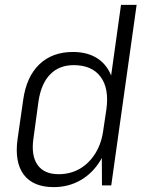

<svg xmlns="http://www.w3.org/2000/svg" viewBox="-20 -760 595 787"><path d="M200 7Q116 7 77.5 -44Q39 -95 52 -190L75 -350Q88 -445 141 -496Q194 -547 279 -547Q340 -547 381 -519.5Q422 -492 439.5 -440Q457 -388 446 -316L434 -228Q424 -156 392 -103Q360 -50 310.5 -21.5Q261 7 200 7ZM220 -46Q269 -46 307.5 -68.5Q346 -91 371.5 -132.5Q397 -174 404 -231L416 -311Q428 -397 392.5 -445Q357 -493 282 -493Q223 -493 186 -455.5Q149 -418 138 -346L117 -192Q107 -122 134 -84Q161 -46 220 -46ZM397 -175 476 -740H540L436 0H398Z"/></svg>

Font: Pathway Extreme SemiCondensed ExtraLight
Style: Italic
Weight: 250
Width: 4
Italic angle: -8°
Version: Version 1.001;gftools[0.9.26]